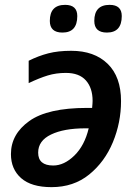

<svg xmlns="http://www.w3.org/2000/svg" viewBox="-20 -760 563 790"><path d="M192 10Q283 10 347 -42Q411 -94 444.5 -175Q478 -256 478 -344Q478 -444 423 -497.5Q368 -551 273 -551Q219 -551 178.5 -540.5Q138 -530 98 -510V-418Q142 -439 176.5 -449.5Q211 -460 251 -460Q306 -460 333.5 -429Q361 -398 361 -345Q361 -336 359 -316H338Q176 -316 100.5 -262Q25 -208 25 -126Q25 -64 67 -27Q109 10 192 10ZM199 -79Q137 -79 137 -132Q137 -181 190 -206.5Q243 -232 331 -232H345Q328 -161 286 -120Q244 -79 199 -79ZM420 -626Q481 -626 481 -694Q481 -740 431 -740Q368 -740 368 -674Q368 -626 420 -626ZM237 -626Q298 -626 298 -694Q298 -740 248 -740Q185 -740 185 -674Q185 -626 237 -626Z"/></svg>

Font: Noto Sans UI Medium
Style: Italic
Weight: 500
Italic angle: -12°
Designer: Monotype Design Team
Foundry: Monotype Imaging Inc.
Version: Version 1.901